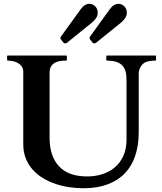

<svg xmlns="http://www.w3.org/2000/svg" viewBox="-20 -982 856 1015"><path d="M103 -603Q103 -617.2 96.4 -628.2Q89.8 -639.2 78.6 -646.5Q67.4 -653.8 52.7 -657.7Q38.1 -661.6 21.5 -661.6Q17.6 -661.6 17.6 -665.5V-684.6Q17.6 -688.5 21 -688.5H329.6Q332 -688.5 332.8 -687Q333.5 -685.5 333.5 -684.6V-665.5Q333.5 -664.6 332.8 -663.1Q332 -661.6 329.6 -661.6Q314.9 -661.6 299.6 -659.7Q284.2 -657.7 271.2 -650.9Q258.3 -644 250.2 -631.1Q242.2 -618.2 242.2 -596.2V-253.9Q242.2 -156.2 292 -102.8Q341.8 -49.3 440.9 -49.3Q481.9 -49.3 519.5 -60.8Q557.1 -72.3 585.9 -96.2Q614.7 -120.1 631.8 -157.2Q648.9 -194.3 648.9 -245.6V-548.8Q648.9 -565.4 647.7 -583Q646.5 -600.6 639.6 -616.2Q632.8 -631.8 618.2 -643.3Q603.5 -654.8 576.7 -659.2Q564.5 -661.1 556.4 -661.4Q548.3 -661.6 545.9 -661.6Q542 -661.6 542 -665.5V-684.6Q542 -688.5 545.9 -688.5H800.8Q803.2 -688.5 804 -687Q804.7 -685.5 804.7 -684.6V-665.5Q804.7 -664.6 803.7 -663.1Q802.7 -661.6 800.8 -661.6Q783.2 -661.6 769.8 -658.9Q756.3 -656.2 749.5 -653.3Q741.2 -649.9 734.4 -642.8Q727.5 -635.7 722.9 -627.7Q718.3 -619.6 715.8 -611.1Q713.4 -602.5 713.4 -596.2V-283.7Q713.4 -214.8 695.3 -159.9Q677.2 -105 640.9 -66.7Q604.5 -28.3 549.3 -7.6Q494.1 13.2 420.4 13.2Q385.3 13.2 347.9 7.8Q310.5 2.4 275.1 -9.3Q239.7 -21 208.5 -39.6Q177.2 -58.1 153.8 -84Q130.4 -109.9 116.7 -143.6Q103 -177.2 103 -219.7V-603ZM303.2 -772.5Q301.8 -774.4 300.5 -776.4Q299.3 -778.3 299.3 -781.2Q299.3 -784.2 300.8 -786.1Q302.2 -788.1 303.2 -790L407.2 -934.1Q418 -948.7 429.2 -955.3Q440.4 -961.9 451.7 -961.9Q460.9 -961.9 469.2 -958.3Q477.5 -954.6 483.6 -948.2Q489.7 -941.9 493.2 -933.6Q496.6 -925.3 496.6 -916Q496.6 -897.9 486.8 -884.8Q477.1 -871.6 465.8 -862.3L334 -755.9Q331.1 -753.4 329.8 -753.2Q328.6 -752.9 325.2 -752.9Q320.8 -752.9 318.6 -754.2Q316.4 -755.4 314 -758.3ZM457 -772.5Q455.6 -774.4 454.3 -776.4Q453.1 -778.3 453.1 -781.2Q453.1 -784.2 454.6 -786.1Q456.1 -788.1 457 -790L561 -934.1Q571.8 -948.7 583 -955.3Q594.2 -961.9 605.5 -961.9Q614.7 -961.9 623 -958.3Q631.3 -954.6 637.5 -948.2Q643.6 -941.9 647 -933.6Q650.4 -925.3 650.4 -916Q650.4 -897.9 640.6 -884.8Q630.9 -871.6 619.6 -862.3L487.8 -755.9Q484.9 -753.4 483.6 -753.2Q482.4 -752.9 479 -752.9Q474.6 -752.9 472.4 -754.2Q470.2 -755.4 467.8 -758.3Z"/></svg>

Font: Cardo
Style: Bold
Weight: 700
Designer: David J. Perry
Foundry: David J. Perry
Version: Version 1.0011